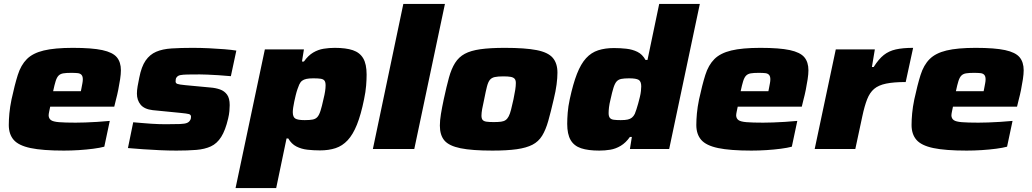

<svg xmlns="http://www.w3.org/2000/svg" viewBox="-20 -763 5283 983"><path d="M307 8Q198 8 136.5 -5Q75 -18 50 -47Q25 -76 25 -123Q25 -150 28 -182.5Q31 -215 39 -254Q55 -328 71 -379Q87 -430 117.5 -460.5Q148 -491 204 -504.5Q260 -518 353 -518Q451 -518 504 -506.5Q557 -495 578 -470Q599 -445 599 -403Q599 -384 595 -357.5Q591 -331 585.5 -303.5Q580 -276 574 -254L565 -217H237Q234 -202 231.5 -190.5Q229 -179 229 -171Q230 -156 241 -148Q252 -140 282 -137.5Q312 -135 367 -135Q389 -135 417.5 -136Q446 -137 478.5 -139Q511 -141 542 -144L514 -12Q492 -6 457.5 -1.5Q423 3 384 5.5Q345 8 307 8ZM252 -296H394L397 -311Q400 -327 402 -337.5Q404 -348 404 -357Q404 -372 397.5 -379.5Q391 -387 378.5 -388.5Q366 -390 344 -390Q319 -390 304 -387.5Q289 -385 280 -376Q271 -367 265 -348Q259 -329 252 -296Z M883 8Q844 8 799 6Q754 4 711.5 1Q669 -2 635 -5L662 -137Q686 -135 709.5 -133Q733 -131 754.5 -129.5Q776 -128 795.5 -127.5Q815 -127 831 -127Q876 -127 901 -128Q926 -129 937 -133.5Q948 -138 953 -147Q956 -151 957 -156Q958 -161 958 -165Q958 -176 947 -179Q936 -182 904 -185L762 -199Q719 -204 700 -227Q681 -250 681 -284Q681 -300 684.5 -321Q688 -342 693 -365Q704 -422 725.5 -453Q747 -484 779.5 -498Q812 -512 858.5 -515Q905 -518 966 -518Q1007 -518 1049.5 -516Q1092 -514 1129 -511Q1166 -508 1190 -504L1162 -373Q1130 -376 1098.5 -378Q1067 -380 1041.5 -381Q1016 -382 1003 -382Q964 -382 940 -381.5Q916 -381 903.5 -378.5Q891 -376 885 -368Q881 -364 880 -358Q879 -352 879 -346Q879 -337 888 -333.5Q897 -330 929 -327L1057 -315Q1084 -313 1106.5 -305Q1129 -297 1142.5 -278.5Q1156 -260 1156 -225Q1156 -212 1154.5 -194.5Q1153 -177 1148 -156Q1134 -96 1112.5 -62Q1091 -28 1059.5 -13.5Q1028 1 984.5 4.5Q941 8 883 8Z M1186 200 1336 -510H1536L1526 -448H1536Q1558 -479 1583.5 -494Q1609 -509 1637 -513.5Q1665 -518 1694 -518Q1751 -518 1786.5 -506Q1822 -494 1839.5 -464.5Q1857 -435 1857 -381Q1857 -356 1854.5 -324.5Q1852 -293 1844 -255Q1828 -176 1807.5 -125Q1787 -74 1760 -45Q1733 -16 1698 -4.5Q1663 7 1618 7Q1585 7 1554 3.5Q1523 0 1497.5 -13Q1472 -26 1456 -54H1447L1394 200ZM1540 -148Q1566 -148 1581 -151Q1596 -154 1605 -164Q1614 -174 1621 -196Q1628 -218 1636 -255Q1642 -279 1644.5 -296Q1647 -313 1647 -326Q1647 -343 1641 -350.5Q1635 -358 1621 -360Q1607 -362 1584 -362Q1562 -362 1548.5 -359Q1535 -356 1526.5 -349.5Q1518 -343 1512 -330Q1508 -321 1503 -306.5Q1498 -292 1494 -275.5Q1490 -259 1486.5 -242.5Q1483 -226 1481 -212Q1479 -198 1479 -189Q1479 -164 1492 -156Q1505 -148 1540 -148Z M1889 0 2045 -743H2258L2101 0Z M2501 8Q2397 8 2338 -4Q2279 -16 2255.5 -43.5Q2232 -71 2232 -120Q2232 -146 2237.5 -179.5Q2243 -213 2252 -255Q2266 -320 2278.5 -365.5Q2291 -411 2310 -441Q2329 -471 2359.5 -487.5Q2390 -504 2439.5 -511Q2489 -518 2565 -518Q2669 -518 2727.5 -506.5Q2786 -495 2810 -467Q2834 -439 2834 -391Q2834 -364 2829.5 -330Q2825 -296 2815 -255Q2800 -190 2787 -144Q2774 -98 2755.5 -68Q2737 -38 2706 -22Q2675 -6 2625.5 1Q2576 8 2501 8ZM2508 -138Q2531 -138 2545.5 -140Q2560 -142 2569 -148.5Q2578 -155 2584.5 -167.5Q2591 -180 2596.5 -201.5Q2602 -223 2609 -255Q2615 -284 2618 -303.5Q2621 -323 2621 -338Q2621 -353 2614.5 -360Q2608 -367 2594.5 -369.5Q2581 -372 2557 -372Q2529 -372 2513 -368.5Q2497 -365 2488 -354Q2479 -343 2473 -319.5Q2467 -296 2459 -255Q2452 -225 2448.5 -204.5Q2445 -184 2445 -171Q2445 -156 2451 -149Q2457 -142 2471 -140Q2485 -138 2508 -138Z M3048 8Q2991 8 2955 -4Q2919 -16 2901.5 -46Q2884 -76 2884 -129Q2884 -154 2886.5 -186Q2889 -218 2897 -255Q2914 -334 2934 -385Q2954 -436 2980.5 -465Q3007 -494 3042.5 -505.5Q3078 -517 3123 -517Q3156 -517 3187 -513.5Q3218 -510 3243.5 -497.5Q3269 -485 3285 -456H3295L3355 -743H3563L3406 0H3205L3215 -62H3205Q3184 -32 3158 -16.5Q3132 -1 3104.5 3.5Q3077 8 3048 8ZM3158 -148Q3181 -148 3194 -151Q3207 -154 3215.5 -161Q3224 -168 3230 -180Q3234 -190 3238.5 -203.5Q3243 -217 3247.5 -233.5Q3252 -250 3256 -266.5Q3260 -283 3261.5 -297.5Q3263 -312 3263 -321Q3263 -346 3250 -354Q3237 -362 3201 -362Q3176 -362 3161 -359Q3146 -356 3137 -346Q3128 -336 3121 -314Q3114 -292 3106 -255Q3100 -231 3098 -214Q3096 -197 3096 -184Q3096 -168 3102 -160Q3108 -152 3121.5 -150Q3135 -148 3158 -148Z M3827 8Q3718 8 3656.5 -5Q3595 -18 3570 -47Q3545 -76 3545 -123Q3545 -150 3548 -182.5Q3551 -215 3559 -254Q3575 -328 3591 -379Q3607 -430 3637.5 -460.5Q3668 -491 3724 -504.5Q3780 -518 3873 -518Q3971 -518 4024 -506.5Q4077 -495 4098 -470Q4119 -445 4119 -403Q4119 -384 4115 -357.5Q4111 -331 4105.5 -303.5Q4100 -276 4094 -254L4085 -217H3757Q3754 -202 3751.5 -190.5Q3749 -179 3749 -171Q3750 -156 3761 -148Q3772 -140 3802 -137.5Q3832 -135 3887 -135Q3909 -135 3937.5 -136Q3966 -137 3998.5 -139Q4031 -141 4062 -144L4034 -12Q4012 -6 3977.5 -1.5Q3943 3 3904 5.5Q3865 8 3827 8ZM3772 -296H3914L3917 -311Q3920 -327 3922 -337.5Q3924 -348 3924 -357Q3924 -372 3917.5 -379.5Q3911 -387 3898.5 -388.5Q3886 -390 3864 -390Q3839 -390 3824 -387.5Q3809 -385 3800 -376Q3791 -367 3785 -348Q3779 -329 3772 -296Z M4151 0 4259 -510H4459L4444 -420H4453Q4479 -461 4505 -481.5Q4531 -502 4566.5 -510Q4602 -518 4655 -518L4617 -343Q4556 -343 4517 -335Q4478 -327 4455.5 -308Q4433 -289 4419.5 -254.5Q4406 -220 4395 -168L4359 0Z M4929 8Q4820 8 4758.5 -5Q4697 -18 4672 -47Q4647 -76 4647 -123Q4647 -150 4650 -182.5Q4653 -215 4661 -254Q4677 -328 4693 -379Q4709 -430 4739.5 -460.5Q4770 -491 4826 -504.5Q4882 -518 4975 -518Q5073 -518 5126 -506.5Q5179 -495 5200 -470Q5221 -445 5221 -403Q5221 -384 5217 -357.5Q5213 -331 5207.5 -303.5Q5202 -276 5196 -254L5187 -217H4859Q4856 -202 4853.5 -190.5Q4851 -179 4851 -171Q4852 -156 4863 -148Q4874 -140 4904 -137.5Q4934 -135 4989 -135Q5011 -135 5039.5 -136Q5068 -137 5100.5 -139Q5133 -141 5164 -144L5136 -12Q5114 -6 5079.5 -1.5Q5045 3 5006 5.5Q4967 8 4929 8ZM4874 -296H5016L5019 -311Q5022 -327 5024 -337.5Q5026 -348 5026 -357Q5026 -372 5019.5 -379.5Q5013 -387 5000.5 -388.5Q4988 -390 4966 -390Q4941 -390 4926 -387.5Q4911 -385 4902 -376Q4893 -367 4887 -348Q4881 -329 4874 -296Z"/></svg>

Font: Saira Expanded ExtraBold
Style: Italic
Weight: 800
Width: 7
Italic angle: -12°
Designer: Hector Gatti with collaboration of the Omnibus-Type team
Foundry: Omnibus-Type
Version: Version 1.101